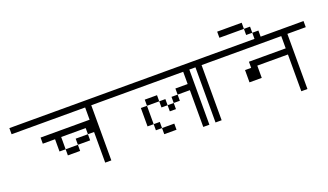

<svg xmlns="http://www.w3.org/2000/svg" viewBox="-74 -1389 3148 1840"><g transform="rotate(-20 1500.0 -469.0)"><path d="M1000 -625H812.5V-62.5H750V-375H687.5V-437.5H437.5V-312.5H375V-437.5H250V-500H750V-625H0V-687.5H1000ZM437.5 -312.5H562.5V-250H437.5ZM562.5 -375H687.5V-312.5H562.5Z M2000 -625H1812.5V-62.5H1750V-437.5H1625V-500H1750V-625H1000V-687.5H2000ZM1250 -437.5H1312.5V-250H1250ZM1312.5 -250H1375V-187.5H1312.5ZM1312.5 -500H1437.5V-437.5H1312.5ZM1375 -187.5H1500V-125H1375ZM1437.5 -437.5H1500V-375H1437.5ZM1500 -375H1562.5V-312.5H1500ZM1562.5 -437.5H1625V-375H1562.5Z M2000 -625H1937.5V-62.5H1875V-625H1750V-687.5H2000Z M3000 -625H2812.5V-62.5H2750V-437.5H2437.5V-312.5H2312.5V-437.5H2375V-500H2750V-625H2000V-687.5H3000Z M2437.5 -812.5H2187.5V-875H2437.5ZM2437.5 -812.5H2500V-750H2437.5ZM2500 -750H2562.5V-687.5H2500Z"/></g></svg>

Font: 寒蝉点阵体 16px
Style: Regular
Weight: 400
Designer: Designed by Warren2060
Foundry: ChillType
Version: Version 1.000